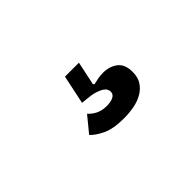

<svg xmlns="http://www.w3.org/2000/svg" viewBox="-26 -235 652 652"><g transform="rotate(-45 300.0 91.0)"><path d="M314 212Q262 212 232.5 197.5Q203 183 190 168L236 112Q246 124 262.5 132.5Q279 141 302 141Q321 141 333.5 135Q346 129 346 116Q346 110 343 104Q340 98 331.5 92.5Q323 87 308.5 82.5Q294 78 271 76L250 74L272 -30H339L321 55L325 59Q337 56 349 54Q361 52 373 52Q403 52 424.5 68Q446 84 446 121Q446 147 435 164Q424 181 405.5 192Q387 203 363 207.5Q339 212 314 212Z"/></g></svg>

Font: IBM Plex Sans Hebrew
Style: Bold
Weight: 700
Designer: Mike Abbink, Paul van der Laan, Pieter van Rosmalen, Yanek Iontef
Foundry: Bold Monday
Version: Version 1.2